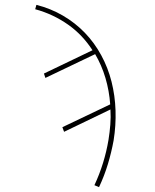

<svg xmlns="http://www.w3.org/2000/svg" viewBox="-20 -548 640 791"><path d="M388 223 369 215Q390 170 404.5 123Q419 76 427 28Q432 -3 434.5 -34.5Q437 -66 435 -97L244 -5L237 -24L434 -118Q430 -174 414.5 -226.5Q399 -279 372 -325L167 -227L161 -245L361 -341Q341 -372 316 -398.5Q291 -425 260.5 -446.5Q230 -468 196 -484Q162 -500 125 -510L130 -528Q189 -513 239.5 -483.5Q290 -454 329.5 -413Q369 -372 397 -320.5Q425 -269 439.5 -211.5Q454 -154 456 -92.5Q458 -31 448 31Q439 80 424.5 128Q410 176 388 223Z"/></svg>

Font: Iosevka Thin Extended Oblique
Style: Regular
Weight: 100
Width: 7
Italic angle: -9°
Monospace: yes
Designer: Belleve Invis
Foundry: Belleve Invis
Version: Version 32.5.0; ttfautohint (v1.8.4)